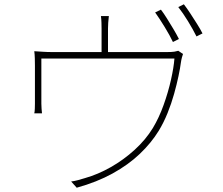

<svg xmlns="http://www.w3.org/2000/svg" viewBox="-20 -849 1040 896"><path d="M731 -804Q744 -787 759 -763Q774 -739 789 -714Q804 -689 815 -667L787 -653Q773 -683 748.5 -723Q724 -763 704 -791ZM838 -829Q852 -811 868 -786.5Q884 -762 899.5 -737.5Q915 -713 925 -693L897 -679Q880 -713 857 -750.5Q834 -788 812 -816ZM488 -774Q486 -760 485 -743Q484 -726 484 -716Q484 -706 484 -683Q484 -660 484 -635Q484 -610 484 -593H454Q454 -611 454 -636Q454 -661 454 -683.5Q454 -706 454 -716Q454 -726 453.5 -743Q453 -760 451 -774ZM834 -597Q832 -592 829 -581Q826 -570 824 -556Q821 -532 813 -494Q805 -456 792.5 -411Q780 -366 762 -321.5Q744 -277 721 -239Q686 -182 632.5 -131Q579 -80 505.5 -39.5Q432 1 338 27L312 -2Q328 -4 344.5 -8.5Q361 -13 377 -18Q437 -35 497 -69Q557 -103 608.5 -150Q660 -197 693 -251Q722 -299 743.5 -359Q765 -419 778 -477Q791 -535 794 -576H173Q173 -558 173 -527.5Q173 -497 173 -464Q173 -431 173 -403.5Q173 -376 173 -365Q173 -355 174 -341.5Q175 -328 176 -320H140Q142 -328 142.5 -341.5Q143 -355 143 -364Q143 -376 143 -400Q143 -424 143 -452.5Q143 -481 143 -505.5Q143 -530 143 -542Q143 -557 142.5 -576Q142 -595 140 -610Q158 -609 179.5 -607.5Q201 -606 225 -606H758Q783 -606 794.5 -608Q806 -610 812 -612Z"/></svg>

Font: Noto Sans TC Thin
Style: Regular
Weight: 100
Designer: Ryoko NISHIZUKA 西塚涼子 (kana, bopomofo & ideographs); Paul D. Hunt (Latin, Greek & Cyrillic); Sandoll Communications 산돌커뮤니
Foundry: Adobe
Version: Version 2.004-H2;hotconv 1.0.118;makeotfexe 2.5.65603